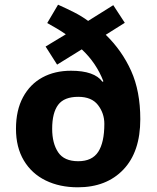

<svg xmlns="http://www.w3.org/2000/svg" viewBox="-20 -787 667 817"><path d="M227 -767Q263 -751 295.5 -734.5Q328 -718 355 -698L462 -765L511 -690L430 -639Q499 -572 538 -485.5Q577 -399 577 -280Q577 -141 505 -65.5Q433 10 311 10Q234 10 174.5 -19Q115 -48 81.5 -104Q48 -160 48 -239Q48 -318 78 -373.5Q108 -429 160.5 -457.5Q213 -486 282 -486Q382 -486 416 -439L420 -441Q390 -519 328 -577L223 -512L174 -589L260 -641Q243 -653 222 -665.5Q201 -678 181 -689ZM313 -375Q253 -375 227.5 -341Q202 -307 202 -239Q202 -177 227.5 -139Q253 -101 313 -101Q372 -101 398 -141Q424 -181 424 -260Q424 -305 397 -340Q370 -375 313 -375Z"/></svg>

Font: Noto Sans Khmer UI
Style: Bold
Weight: 700
Designer: Danh Hong and the Monotype Design Team
Foundry: Monotype Imaging Inc.
Version: Version 2.002; ttfautohint (v1.8.4.7-5d5b)